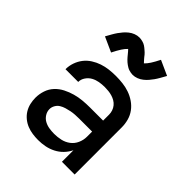

<svg xmlns="http://www.w3.org/2000/svg" viewBox="-213 -890 1025 1025"><g transform="rotate(45 300.0 -377.0)"><path d="M247 8Q226 8 204.5 5Q183 2 163 -6Q143 -14 126 -28Q109 -42 98 -60Q87 -78 82 -99Q77 -120 77 -142Q77 -170 86 -197Q95 -224 114 -244.5Q133 -265 158.5 -278Q184 -291 211 -298.5Q238 -306 265.5 -308.5Q293 -311 321 -311H419V-356Q419 -370 414.5 -383.5Q410 -397 401 -408Q392 -419 380 -426Q368 -433 354.5 -437Q341 -441 327 -442.5Q313 -444 299 -444Q278 -444 258 -440.5Q238 -437 220.5 -427.5Q203 -418 191 -400.5Q179 -383 179 -363Q179 -363 179 -363Q179 -363 179 -363H83Q83 -363 83 -363Q83 -363 83 -364Q83 -389 91.5 -413.5Q100 -438 115.5 -458Q131 -478 153 -492Q175 -506 199 -514Q223 -522 248 -525Q273 -528 299 -528Q325 -528 351 -525Q377 -522 401.5 -513.5Q426 -505 448 -490Q470 -475 485.5 -454Q501 -433 508 -407.5Q515 -382 515 -356V0H419V-87Q407 -63 389 -44.5Q371 -26 347.5 -14Q324 -2 298.5 3Q273 8 247 8ZM284 -76Q309 -76 333.5 -81.5Q358 -87 378 -102Q398 -117 408.5 -140.5Q419 -164 419 -189V-228H321Q306 -228 290.5 -227Q275 -226 260 -223Q245 -220 230 -215.5Q215 -211 202 -203Q189 -195 181 -181Q173 -167 173 -152Q173 -133 183.5 -116.5Q194 -100 210.5 -91Q227 -82 246 -79Q265 -76 284 -76ZM357 -595Q350 -595 342.5 -596.5Q335 -598 328.5 -600Q322 -602 315 -606Q308 -610 302.5 -614Q297 -618 291 -623Q285 -628 280 -633.5Q275 -639 271 -643.5Q267 -648 261.5 -655Q256 -662 251 -667.5Q246 -673 243 -676Q231 -665 219 -646.5Q207 -628 192 -598L108 -636Q118 -654 126.5 -669Q135 -684 143.5 -696Q152 -708 161.5 -719Q171 -730 183.5 -740Q196 -750 211.5 -756Q227 -762 243 -762Q249 -762 255 -761Q261 -760 267 -758.5Q273 -757 279 -754.5Q285 -752 290 -748.5Q295 -745 299.5 -741.5Q304 -738 309 -733.5Q314 -729 318.5 -725Q323 -721 326.5 -716.5Q330 -712 333.5 -707.5Q337 -703 341 -698.5Q345 -694 349.5 -689Q354 -684 357 -681Q369 -692 381 -710.5Q393 -729 408 -759L492 -721Q482 -703 473.5 -688Q465 -673 456.5 -661Q448 -649 438.5 -638Q429 -627 416.5 -617Q404 -607 388.5 -601Q373 -595 357 -595Z"/></g></svg>

Font: Iosevka Custom Medium Extended
Style: Regular
Weight: 500
Width: 7
Monospace: yes
Designer: Belleve Invis
Foundry: Belleve Invis
Version: Version 11.2.4; ttfautohint (v1.8.4)